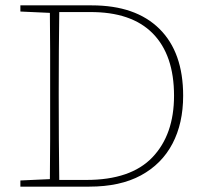

<svg xmlns="http://www.w3.org/2000/svg" viewBox="-20 -696 769 716"><path d="M199 -340Q199 -252 199.5 -175.5Q200 -99 201 -25H302Q468 -25 548.5 -109.5Q629 -194 629 -339Q629 -491 549.5 -571.5Q470 -652 315 -651H201Q200 -579 199.5 -506Q199 -433 199 -355ZM56 -653V-676H322Q486 -676 574.5 -588.5Q663 -501 663 -339Q663 -236 623 -160Q583 -84 505.5 -42Q428 0 313 0H56V-23L166 -28Q167 -101 167 -177Q167 -253 167 -340V-355Q167 -432 167 -505Q167 -578 166 -648Z"/></svg>

Font: Source Serif 4 SmText ExtraLight
Style: Regular
Weight: 200
Designer: Frank Grießhammer
Foundry: Adobe
Version: Version 4.005;hotconv 1.1.0;makeotfexe 2.6.0